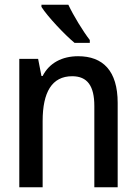

<svg xmlns="http://www.w3.org/2000/svg" viewBox="-20 -786 570 806"><path d="M293 -606H357V-618C329 -654 288 -721 267 -766H154V-757C180 -716 252 -640 293 -606ZM61 0H159V-278C159 -399 198 -466 283 -466C347 -466 376 -425 376 -341V0H474V-354C474 -489 412 -550 308 -550C241 -550 187 -522 159 -467H154L140 -539H61Z"/></svg>

Font: Noto Sans Mono Condensed Medium
Style: Regular
Weight: 500
Width: 3
Designer: Monotype Design Team
Foundry: Monotype Imaging Inc.
Version: Version 2.014